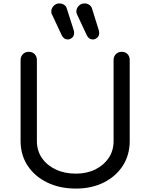

<svg xmlns="http://www.w3.org/2000/svg" viewBox="-20 -1083 876 1119"><path d="M422 16Q328 16 255 -19.5Q182 -55 141 -117.5Q100 -180 100 -261V-733Q100 -754 113.5 -767.5Q127 -781 148 -781Q169 -781 182 -767.5Q195 -754 195 -733V-261Q195 -205 224 -162.5Q253 -120 304.5 -95.5Q356 -71 422 -71Q486 -71 535.5 -95.5Q585 -120 613.5 -162.5Q642 -205 642 -261V-733Q642 -754 655.5 -767.5Q669 -781 689 -781Q711 -781 723.5 -767.5Q736 -754 736 -733V-261Q736 -180 696 -117.5Q656 -55 585 -19.5Q514 16 422 16ZM521 -853Q498 -853 486 -877L429 -999Q425 -1007 425 -1016Q425 -1034 438.5 -1048.5Q452 -1063 473 -1063Q488 -1063 500 -1055Q512 -1047 516 -1034L556 -906Q558 -898 558 -891Q558 -873 546 -863Q534 -853 521 -853ZM375 -853Q352 -853 340 -877L283 -999Q280 -1003 279.5 -1007.5Q279 -1012 279 -1016Q279 -1034 292.5 -1048.5Q306 -1063 326 -1063Q341 -1063 353.5 -1055Q366 -1047 369 -1034L410 -906Q411 -902 411.5 -898Q412 -894 412 -891Q412 -873 400 -863Q388 -853 375 -853Z"/></svg>

Font: Comfortaa SemiBold
Style: Regular
Weight: 600
Designer: Johan Aakerlund
Foundry: Johan Aakerlund
Version: Version 3.104; ttfautohint (v1.8.1.43-b0c9)